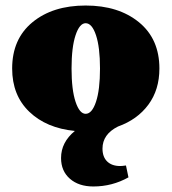

<svg xmlns="http://www.w3.org/2000/svg" viewBox="-20 -464 621 695"><path d="M318 211Q265 211 233 183Q201 155 201 108Q201 51 251 10Q148 0 86 -59.5Q24 -119 24 -216Q24 -323 97.5 -383.5Q171 -444 290 -444Q409 -444 483 -383.5Q557 -323 557 -216Q557 -139 517 -85Q477 -31 407 -6Q351 22 351 74Q351 104 368 120.5Q385 137 415 137Q422 137 436 135L445 178Q386 211 318 211ZM290 -52Q313 -52 327.5 -95.5Q342 -139 342 -216Q342 -293 327.5 -336.5Q313 -380 290 -380Q268 -380 253.5 -336.5Q239 -293 239 -216Q239 -139 253.5 -95.5Q268 -52 290 -52Z"/></svg>

Font: Arapey Black
Style: Regular
Weight: 900
Designer: Eduardo Rodriguez Tunni
Foundry: Eduardo Rodriguez Tunni
Version: Version 4.000